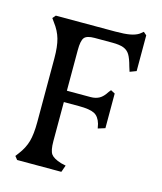

<svg xmlns="http://www.w3.org/2000/svg" viewBox="-104 -758 703 835"><g transform="rotate(15 247.5 -340.5)"><path d="M40 -15 52 -31Q75 -61 84.5 -94Q94 -127 94 -182V-469Q94 -522 84.5 -555.5Q75 -589 52 -619L40 -636L52 -650H320Q361 -650 385.5 -654.5Q410 -659 425 -669L440 -681L454 -669V-508L425 -497L418 -519Q409 -553 399 -569.5Q389 -586 371 -593Q353 -600 320 -600H240Q205 -600 194 -586Q183 -572 183 -530V-347H290Q312 -347 328.5 -356Q345 -365 360 -389L368 -399L387 -389V-233L355 -223L351 -243Q342 -274 321 -285Q300 -296 251 -296H183V-120Q183 -78 194 -62.5Q205 -47 240 -36L262 -31L251 0H52Z"/></g></svg>

Font: Kurale
Style: Regular
Weight: 400
Designer: Eduardo Rodriguez Tunni
Foundry: Eduardo Rodriguez Tunni
Version: Version 2.000